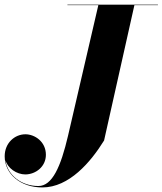

<svg xmlns="http://www.w3.org/2000/svg" viewBox="-52 -770 694 820"><path d="M236 -750V-748H368L238.5 -190C207.5 -57.5 171 24.5 112 24.5C40 24.5 -20 -21 -29 -86.5C-19.5 -51.5 19 -25 56.5 -25C101 -25.5 144 -58.5 144 -109C144 -165 96.5 -196.5 56.5 -196.5C11 -196.5 -32 -159.5 -32 -102.5C-32 -27.5 34.5 30.5 129 30.5C243 30.5 335 -77 392.5 -170L522 -748H622.5V-750Z"/></svg>

Font: Bodoni* 96pt
Style: Bold Italic
Weight: 700
Italic angle: -13°
Version: Version 2.3